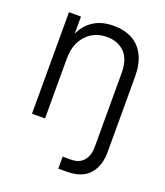

<svg xmlns="http://www.w3.org/2000/svg" viewBox="-133 -610 776 901"><g transform="rotate(20 255.0 -159.5)"><path d="M390 -322Q390 -393 356 -426Q322 -459 269 -459Q205 -459 165 -415.5Q125 -372 125 -299V0H60V-507H120V-421Q140 -467 180.5 -493Q221 -519 280 -519Q335 -519 374 -497.5Q413 -476 434 -433.5Q455 -391 455 -328V47Q455 117 418.5 158.5Q382 200 304 200H264V140H304Q347 140 368.5 114Q390 88 390 47Z"/></g></svg>

Font: TikTok Sans Light
Style: Regular
Weight: 300
Version: Version 4.000